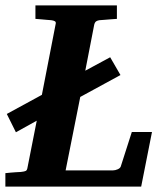

<svg xmlns="http://www.w3.org/2000/svg" viewBox="-35 -691 615 711"><path d="M487.8 0H-15.1V-49.8Q-4.9 -50.8 5.1 -51.8Q15.1 -52.7 23.4 -53.2L42 -54.2Q56.2 -55.7 60.8 -58.3Q65.4 -61 66.9 -70.8L101.1 -244.1L23.9 -201.2L-9.8 -269L120.1 -339.8L170.9 -601.1Q173.3 -609.4 168.2 -612.3Q163.1 -615.2 154.8 -616.2Q146 -616.7 136.2 -617.7Q127.9 -618.7 117.4 -619.4Q106.9 -620.1 96.2 -621.1V-670.9H397.9V-621.1Q385.3 -620.1 373.8 -619.4Q362.3 -618.7 353 -617.7Q342.3 -616.7 333 -616.2Q326.2 -615.2 321.3 -612.1Q316.4 -608.9 314 -600.1L280.8 -429.2L373 -479L411.1 -413.1L262.2 -332L208 -60.1H383.8Q391.6 -60.1 400.6 -64Q409.7 -67.9 412.1 -74.2L453.1 -202.1H527.8Z"/></svg>

Font: Charis SIL Phon
Style: Bold Italic
Weight: 700
Italic angle: -11°
Foundry: SIL International
Version: Version 5.000